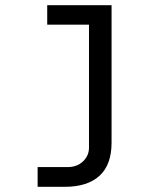

<svg xmlns="http://www.w3.org/2000/svg" viewBox="-20 -720 580 740"><path d="M230 0H125V-76H240Q277 -76 300 -98Q323 -120 323 -151V-625H162V-700H410V-170Q410 -85 363.5 -42.5Q317 0 230 0Z"/></svg>

Font: Share Tech Mono
Style: Regular
Weight: 400
Designer: Ralph Oliver du Carrois
Foundry: Ralph Oliver du Carrois
Version: Version 1.003